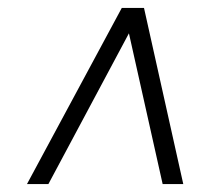

<svg xmlns="http://www.w3.org/2000/svg" viewBox="-20 -728 534 484"><path d="M48 -264 287 -708H343L442 -264H390L305 -644L102 -264Z"/></svg>

Font: Georama Expanded Light
Style: Italic
Weight: 300
Width: 7
Italic angle: -9°
Designer: Jean-Baptiste Levee
Foundry: Production Type
Version: Version 1.000